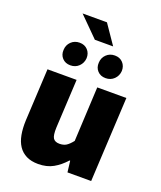

<svg xmlns="http://www.w3.org/2000/svg" viewBox="-157 -956 892 1066"><g transform="rotate(20 289.0 -423.0)"><path d="M67 -500H239L224 -214Q222 -166 233 -150Q244 -134 270 -134Q294 -134 310 -144Q326 -154 345 -178L361 -500H533L507 0H367L359 -66H355Q323 -30 285.5 -9Q248 12 197 12Q156 12 127 -2.5Q98 -17 80.5 -43.5Q63 -70 56 -107.5Q49 -145 51 -192ZM366 -744H258L144 -858H288ZM386 -564Q356 -564 338 -583.5Q320 -603 322 -632Q323 -661 343 -680.5Q363 -700 393 -700Q423 -700 441 -680.5Q459 -661 458 -632Q456 -603 436 -583.5Q416 -564 386 -564ZM178 -564Q148 -564 130 -583.5Q112 -603 114 -632Q115 -661 135 -680.5Q155 -700 185 -700Q215 -700 233 -680.5Q251 -661 250 -632Q248 -603 228 -583.5Q208 -564 178 -564Z"/></g></svg>

Font: Kilde Sans Black
Style: Regular
Weight: 900
Italic angle: -3°
Designer: Paul D. Hunt
Foundry: Adobe Systems Incorporated
Version: Version 1.050;PS Version 1.000;hotconv 1.0.70;makeotf.lib2.5